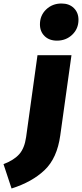

<svg xmlns="http://www.w3.org/2000/svg" viewBox="-137 -849 468 1096"><path d="M-117 88Q-57 65 -27 31Q3 -3 12 -66L77 -534H271L207 -76Q189 54 117.5 122Q46 190 -71 227ZM91 -710Q91 -761 126.5 -795Q162 -829 214 -829Q258 -829 284.5 -803Q311 -777 311 -736Q311 -685 275.5 -651Q240 -617 188 -617Q144 -617 117.5 -643Q91 -669 91 -710Z"/></svg>

Font: FiraGO Heavy
Style: Italic
Weight: 900
Italic angle: -8°
Designer: bBox Type GmbH
Foundry: bBox Type GmbH
Version: Version 1.001